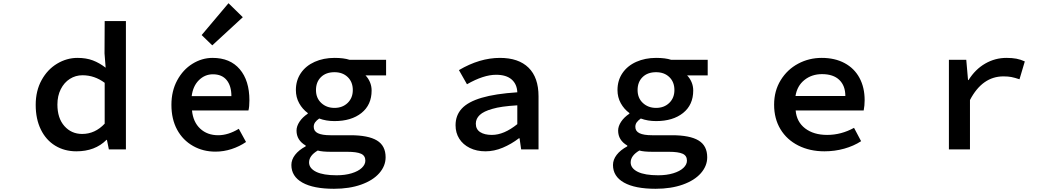

<svg xmlns="http://www.w3.org/2000/svg" viewBox="-20 -929 6613 1194"><path d="M202 -277Q202 -364 238.5 -430.5Q275 -497 335 -533Q395 -569 462 -569Q516 -569 557 -553.5Q598 -538 637 -508L630 -597L631 -798H763V0H657L645 -59H642Q571 12 455 12Q381 12 323.5 -23Q266 -58 234 -123.5Q202 -189 202 -277ZM631 -160V-414Q568 -461 493 -461Q450 -461 414.5 -438.5Q379 -416 358 -374.5Q337 -333 337 -279Q337 -194 380.5 -145Q424 -96 491 -96Q571 -96 631 -160Z M1181 -21Q1117 -57 1081.5 -122.5Q1046 -188 1046 -277Q1046 -363 1082 -429.5Q1118 -496 1177 -532.5Q1236 -569 1302 -569Q1411 -569 1471 -498.5Q1531 -428 1531 -305Q1531 -265 1525 -242H1174Q1181 -170 1225 -129Q1269 -88 1337 -88Q1399 -88 1465 -128L1510 -46Q1469 -18 1420 -2Q1371 14 1320 14Q1243 14 1181 -21ZM1304 -467Q1254 -467 1217 -430.5Q1180 -394 1172 -331H1419Q1419 -395 1389.5 -431Q1360 -467 1304 -467ZM1234 -711 1401 -909 1490 -822 1300 -647Z M1792 97Q1792 64 1815 34Q1838 4 1881 -19V-24Q1824 -57 1824 -117Q1824 -144 1842.5 -172Q1861 -200 1894 -222V-226Q1861 -250 1840.5 -287Q1820 -324 1820 -369Q1820 -429 1851 -474.5Q1882 -520 1937 -544.5Q1992 -569 2060 -569Q2118 -569 2154 -557H2381V-460H2253Q2270 -443 2280.5 -418.5Q2291 -394 2291 -366Q2291 -277 2228 -226.5Q2165 -176 2060 -176Q2008 -176 1965 -192Q1948 -180 1939.5 -168Q1931 -156 1931 -140Q1931 -113 1957 -100.5Q1983 -88 2035 -88H2159Q2270 -88 2324 -55.5Q2378 -23 2378 49Q2378 103 2338.5 148Q2299 193 2226 219Q2153 245 2057 245Q1929 245 1860.5 206.5Q1792 168 1792 97ZM2174 -369Q2174 -419 2142.5 -449.5Q2111 -480 2060 -480Q2007 -480 1976 -449.5Q1945 -419 1945 -369Q1945 -319 1978 -288.5Q2011 -258 2060 -258Q2110 -258 2142 -289Q2174 -320 2174 -369ZM2252 70Q2252 39 2225 27Q2198 15 2140 15H2041Q1982 15 1956 7Q1902 39 1902 81Q1902 118 1947 140Q1991 161 2073 161Q2126 161 2167 148.5Q2208 136 2230 115Q2252 94 2252 70Z M2813 -150Q2813 -212 2852 -254Q2891 -296 2975.5 -321Q3060 -346 3197 -355Q3195 -406 3161.5 -435Q3128 -464 3065 -464Q2987 -464 2884 -405L2834 -493Q2963 -569 3089 -569Q3205 -569 3267 -508Q3329 -447 3329 -330V0H3221L3211 -69H3207Q3160 -33 3106.5 -10.5Q3053 12 2999 12Q2944 12 2901.5 -9Q2859 -30 2836 -66.5Q2813 -103 2813 -150ZM3197 -157V-274Q3095 -268 3042 -252Q2988 -237 2963.5 -214Q2939 -191 2939 -160Q2939 -125 2966 -107.5Q2993 -90 3039 -90Q3114 -90 3197 -157Z M3792 97Q3792 64 3815 34Q3838 4 3881 -19V-24Q3824 -57 3824 -117Q3824 -144 3842.5 -172Q3861 -200 3894 -222V-226Q3861 -250 3840.5 -287Q3820 -324 3820 -369Q3820 -429 3851 -474.5Q3882 -520 3937 -544.5Q3992 -569 4060 -569Q4118 -569 4154 -557H4381V-460H4253Q4270 -443 4280.5 -418.5Q4291 -394 4291 -366Q4291 -277 4228 -226.5Q4165 -176 4060 -176Q4008 -176 3965 -192Q3948 -180 3939.5 -168Q3931 -156 3931 -140Q3931 -113 3957 -100.5Q3983 -88 4035 -88H4159Q4270 -88 4324 -55.5Q4378 -23 4378 49Q4378 103 4338.5 148Q4299 193 4226 219Q4153 245 4057 245Q3929 245 3860.5 206.5Q3792 168 3792 97ZM4174 -369Q4174 -419 4142.5 -449.5Q4111 -480 4060 -480Q4007 -480 3976 -449.5Q3945 -419 3945 -369Q3945 -319 3978 -288.5Q4011 -258 4060 -258Q4110 -258 4142 -289Q4174 -320 4174 -369ZM4252 70Q4252 39 4225 27Q4198 15 4140 15H4041Q3982 15 3956 7Q3902 39 3902 81Q3902 118 3947 140Q3991 161 4073 161Q4126 161 4167 148.5Q4208 136 4230 115Q4252 94 4252 70Z M4794 -278Q4794 -364 4835 -430.5Q4876 -497 4943.5 -533Q5011 -569 5090 -569Q5172 -569 5232.5 -536.5Q5293 -504 5325 -444.5Q5357 -385 5357 -306Q5357 -272 5351 -242H4928Q4934 -171 4987 -130.5Q5040 -90 5124 -90Q5211 -90 5291 -134L5335 -51Q5289 -21 5230 -4.5Q5171 12 5107 12Q5016 12 4944.5 -24Q4873 -60 4833.5 -125.5Q4794 -191 4794 -278ZM5092 -468Q5028 -468 4982.5 -431.5Q4937 -395 4927 -332H5237Q5237 -396 5199.5 -432Q5162 -468 5092 -468Z M5881 -557H5989L6000 -431H6003Q6045 -498 6106.5 -533.5Q6168 -569 6239 -569Q6275 -569 6301 -564Q6327 -559 6353 -547L6320 -436Q6290 -446 6269.5 -450Q6249 -454 6220 -454Q6089 -454 6012 -307V0H5881Z"/></svg>

Font: Merged Yaku Han JP SemiBold
Style: Regular
Weight: 600
Designer: Ryoko NISHIZUKA 西塚涼子 (kana, bopomofo & ideographs); Paul D. Hunt (Latin, Greek & Cyrillic); Sandoll Communications 산돌커뮤니
Foundry: Adobe
Version: Version 2.004